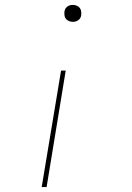

<svg xmlns="http://www.w3.org/2000/svg" viewBox="-20 -558 540 783"><path d="M277 -469Q269 -469 261.5 -472Q254 -475 249 -481Q244 -487 243 -495.5Q242 -504 243 -512Q244 -518 247 -523Q250 -528 255 -531.5Q260 -535 265.5 -536.5Q271 -538 277 -538Q285 -538 292.5 -535Q300 -532 305 -526Q310 -520 311 -511.5Q312 -503 311 -495Q310 -489 307 -484Q304 -479 299 -475.5Q294 -472 288.5 -470.5Q283 -469 277 -469ZM150 205 229 -270H248L170 205Z"/></svg>

Font: Iosevka Slab Thin
Style: Italic
Weight: 100
Italic angle: -9°
Monospace: yes
Designer: Belleve Invis
Foundry: Belleve Invis
Version: Version 11.1.1; ttfautohint (v1.8.3)